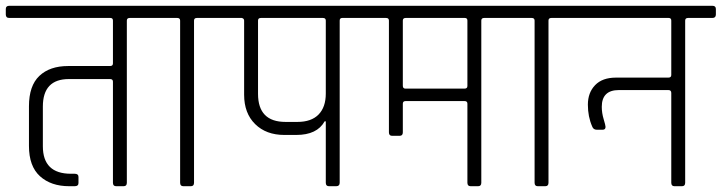

<svg xmlns="http://www.w3.org/2000/svg" viewBox="-34 -643 2492 663"><path d="M114 -275V-138Q114 -43 211 -43H224Q237 -43 237 -32V-11Q237 0 224 0H205Q142 0 104 -34.5Q66 -69 66 -139V-276Q66 -347 102 -381Q138 -415 201 -415H346Q356 -415 356 -424V-572Q356 -581 347 -581H-2Q-14 -581 -14 -593V-612Q-14 -623 -2 -623H498Q510 -623 510 -612V-593Q510 -581 498 -581H414Q404 -581 404 -572V-12Q404 0 393 0H367Q356 0 356 -12V-361Q356 -370 346 -370H204Q114 -370 114 -275Z M625 0H599Q588 0 588 -12V-572Q588 -581 578 -581H495Q483 -581 483 -593V-612Q483 -623 495 -623H730Q742 -623 742 -612V-593Q742 -581 730 -581H646Q636 -581 636 -572V-12Q636 0 625 0Z M952 -222H993Q1041 -222 1066 -247.5Q1091 -273 1091 -320V-572Q1091 -581 1081 -581H867Q857 -581 857 -572V-319Q857 -222 952 -222ZM725 -623H1233Q1245 -623 1245 -612V-593Q1245 -581 1233 -581H1148Q1139 -581 1139 -572V-12Q1139 0 1127 0H1102Q1091 0 1091 -12V-224H1087Q1061 -177 989 -177H948Q885 -177 847 -214.5Q809 -252 809 -316V-572Q809 -579 801 -581H725Q713 -581 713 -593V-612Q713 -623 725 -623Z M1580 -346V-572Q1580 -581 1571 -581H1367Q1357 -581 1357 -572V-347Q1357 -337 1366 -337H1570Q1580 -337 1580 -346ZM1570 -294H1367Q1357 -294 1357 -285V-186Q1357 -174 1346 -174H1320Q1309 -174 1309 -186V-572Q1309 -581 1299 -581H1228Q1216 -581 1216 -593V-612Q1216 -623 1228 -623H1722Q1734 -623 1734 -612V-593Q1734 -581 1722 -581H1638Q1628 -581 1628 -572V-12Q1628 0 1617 0H1591Q1580 0 1580 -12V-285Q1580 -294 1570 -294Z M1849 0H1823Q1812 0 1812 -12V-572Q1812 -581 1802 -581H1719Q1707 -581 1707 -593V-612Q1707 -623 1719 -623H1954Q1966 -623 1966 -612V-593Q1966 -581 1954 -581H1870Q1860 -581 1860 -572V-12Q1860 0 1849 0Z M2275 -581H1949Q1937 -581 1937 -593V-612Q1937 -623 1949 -623H2426Q2438 -623 2438 -612V-593Q2438 -581 2426 -581H2342Q2332 -581 2332 -572V-12Q2332 0 2321 0H2295Q2284 0 2284 -12V-322Q2284 -332 2274 -332H2103Q2044 -332 2044 -274Q2044 -253 2050.5 -231.5Q2057 -210 2057 -205Q2057 -195 2047 -195H2027Q2015 -195 2011 -206Q1996 -240 1996 -281.5Q1996 -323 2021 -349Q2046 -375 2093 -375H2274Q2284 -375 2284 -384V-572Q2284 -581 2275 -581Z"/></svg>

Font: Rajdhani
Style: Regular
Weight: 400
Designer: Satya Rajpurohit, Jyotish Sonowal
Foundry: Indian Type Foundry
Version: Version 1.201 February 1, 2022